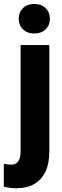

<svg xmlns="http://www.w3.org/2000/svg" viewBox="-51 -762 322 995"><path d="M55.7 -528.3H204.6V23.4Q204.6 85 184.6 127.2Q164.6 169.4 126.7 191.4Q88.9 213.4 35.6 213.4Q18.1 213.4 2.4 211.7Q-13.2 210 -31.2 205.1V86.9Q-20.5 88.9 -11.5 90.1Q-2.4 91.3 6.8 91.3Q22.9 91.3 33.7 84Q44.4 76.7 50 61.5Q55.7 46.4 55.7 23.4ZM45.9 -665Q45.9 -698.2 68.1 -720Q90.3 -741.7 126.5 -741.7Q163.1 -741.7 185.3 -720Q207.5 -698.2 207.5 -665Q207.5 -631.3 185.3 -609.9Q163.1 -588.4 126.5 -588.4Q90.3 -588.4 68.1 -609.9Q45.9 -631.3 45.9 -665Z"/></svg>

Font: Roboto Condensed ExtraBold
Style: Regular
Weight: 800
Designer: Christian Robertson
Foundry: Google
Version: Version 3.008; 2023